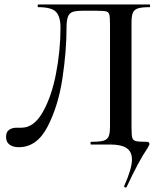

<svg xmlns="http://www.w3.org/2000/svg" viewBox="-20 -645 722 857"><path d="M541 192Q538 192 535.5 190Q533 188 534 186Q569 108 569 67Q569 32 545 16Q521 0 471 0H386Q384 0 384 -6Q384 -12 386 -12Q425 -12 442 -17Q459 -22 465 -36Q471 -50 471 -81V-535Q471 -569 468 -580Q465 -591 454.5 -594Q444 -597 411 -597H350Q320 -597 305 -592Q290 -587 283.5 -571Q277 -555 277 -521Q277 -416 258.5 -294Q240 -172 192.5 -80Q145 12 64 12Q38 12 22.5 0.5Q7 -11 7 -34Q7 -56 20.5 -65.5Q34 -75 55 -75H76Q131 -75 170.5 -144Q210 -213 230 -316.5Q250 -420 250 -521Q250 -571 230 -592Q210 -613 151 -613Q148 -613 148 -619Q148 -625 151 -625H648Q650 -625 650 -619Q650 -613 648 -613Q612 -613 595.5 -607.5Q579 -602 573 -588Q567 -574 567 -544V-81Q567 -44 570 -31.5Q573 -19 585.5 -15.5Q598 -12 635 -12Q647 -12 647 -2Q647 1 643.5 7Q640 13 638 17Q600 72 545 190Q544 192 541 192Z"/></svg>

Font: Cormorant Unicase SemiBold
Style: Regular
Weight: 600
Designer: Christian Thalmann (Catharsis Fonts)
Foundry: Catharsis Fonts
Version: Version 4.000